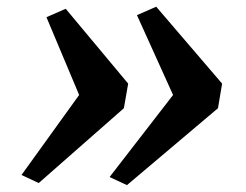

<svg xmlns="http://www.w3.org/2000/svg" viewBox="-20 -582 716 558"><path d="M349 -44 298.5 -67.5 483 -306 378 -538 434 -562.5 625.5 -339 613.5 -267.5ZM92.5 -50 42.5 -73.5 210 -306 115 -532 171 -556.5 352.5 -339 340 -267.5Z"/></svg>

Font: Merriweather 48pt ExtraBold
Style: Italic
Weight: 800
Italic angle: -7.8°
Version: Version 2.101